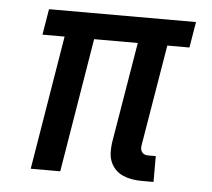

<svg xmlns="http://www.w3.org/2000/svg" viewBox="-44 -567 687 622"><g transform="rotate(5 300.0 -256.0)"><path d="M477 8H439Q423 8 407.5 5.5Q392 3 378 -3Q364 -9 353.5 -19.5Q343 -30 337 -44Q331 -58 330.5 -74Q330 -90 332 -106L387 -436H245L173 0H77L149 -436H77L91 -520H569L555 -436H483L428 -106Q427 -100 428 -94Q429 -88 433 -83.5Q437 -79 442 -77.5Q447 -76 453 -76H477Z"/></g></svg>

Font: Iosevka Medium Extended
Style: Italic
Weight: 500
Width: 7
Italic angle: -9°
Monospace: yes
Designer: Belleve Invis
Foundry: Belleve Invis
Version: Version 32.5.0; ttfautohint (v1.8.4)